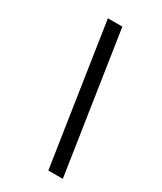

<svg xmlns="http://www.w3.org/2000/svg" viewBox="-182 -781 716 848"><g transform="rotate(30 175.5 -357.0)"><path d="M215.3 0 106.9 -713.9H180.7L289.1 0Z"/></g></svg>

Font: Open Sans
Style: Italic
Weight: 400
Italic angle: -12°
Designer: Monotype Design Team
Foundry: Monotype Imaging Inc.
Version: Version 3.000; ttfautohint (v1.8.4)